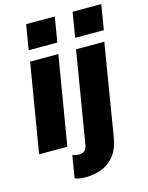

<svg xmlns="http://www.w3.org/2000/svg" viewBox="-140 -851 877 1140"><g transform="rotate(-15 298.5 -281.0)"><path d="M135.3 -766.3 109.7 -612.9H285.9L311.4 -766.3ZM420.8 -766 395.6 -612.6H571.7L596.9 -766ZM9.6 0H183.2L274.1 -545.5H100.5ZM232.6 203.1C347.3 205.3 441.4 155.5 463.4 20.6L556.5 -545.5H382.8L290.1 14.9C286.6 36.2 278.4 62.9 239 62.9C222.3 62.9 206.3 57.9 199.2 54.3L176.5 191.8C191.4 199.2 204.9 202.4 232.6 203.1Z"/></g></svg>

Font: TID UI Extra Bold
Style: Italic
Weight: 800
Italic angle: -9.39999°
Designer: The TID Project Authors
Foundry: Bakken & Bæck
Version: Version 1.001;hotconv 1.0.109;makeotfexe 2.5.65596